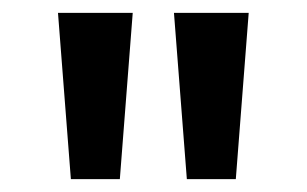

<svg xmlns="http://www.w3.org/2000/svg" viewBox="-20 -793 476 298"><path d="M90 -515 70 -773H186L166 -515ZM270 -515 250 -773H366L346 -515Z"/></svg>

Font: Noto Sans Telugu ExtraCondensed SemiBold
Style: Regular
Weight: 600
Width: 2
Designer: Jelle Bosma - Monotype Design Team
Foundry: Monotype Imaging Inc.
Version: Version 2.005; ttfautohint (v1.8.4.7-5d5b)